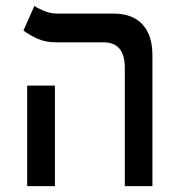

<svg xmlns="http://www.w3.org/2000/svg" viewBox="-20 -632 626 652"><path d="M403.8 0V-402.3Q403.8 -488.3 331.1 -488.3H170.4Q134.3 -488.3 106.9 -500.7Q79.6 -513.2 59.6 -528.3L96.7 -611.8Q107.9 -604 129.4 -595Q150.9 -585.9 174.3 -585.9H365.7Q429.7 -585.9 463.6 -549.3Q497.6 -512.7 497.6 -444.3V0ZM72.3 0V-341.3H166.5V0Z"/></svg>

Font: Cascadia Mono
Style: Regular
Weight: 400
Monospace: yes
Designer: Aaron Bell
Foundry: Saja Typeworks
Version: Version 2404.023